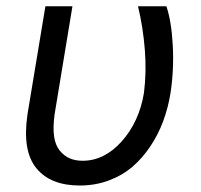

<svg xmlns="http://www.w3.org/2000/svg" viewBox="-20 -565 624 595"><path d="M120.7 -545.5H204.5L149.1 -210.2Q143.8 -170.5 147.5 -142.9Q151.3 -115.4 165 -98.5Q178.6 -81.7 196.2 -74.2Q213.8 -66.8 235.8 -66.8Q303.6 -66.8 357.4 -127.1Q411.2 -187.5 426.1 -277Q434.3 -341.6 428.8 -411.2Q423.3 -480.8 407.7 -545.5H495.7Q511.4 -498.9 515.4 -424.5Q519.5 -350.1 508.5 -277Q501.1 -231.2 485.8 -189.8Q470.5 -148.4 446 -111.7Q421.5 -74.9 390.3 -48.1Q359 -21.3 317.1 -5.7Q275.2 9.9 227.3 9.9Q182.5 9.9 149 -3.2Q115.4 -16.3 93 -43.3Q70.7 -70.3 63.7 -112.2Q56.8 -154.1 65.3 -211.6Z"/></svg>

Font: Karasuma Gothic
Style: Italic
Weight: 400
Italic angle: -9.39999°
Designer: Rasmus Andersson / Ryoko Nishizuka
Foundry: Genbu
Version: Version 1.00